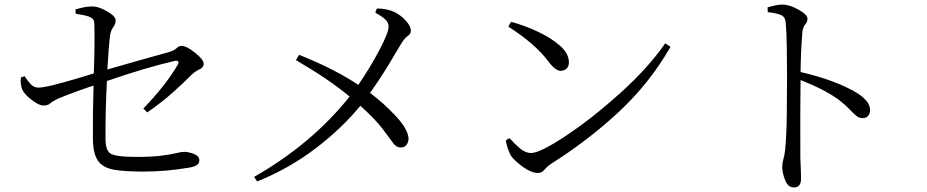

<svg xmlns="http://www.w3.org/2000/svg" viewBox="-20 -778 4040 837"><path d="M622 -288 605 -305Q704 -408 755 -496Q765 -515 744 -513Q621 -485 446 -425Q439 -283 440 -184Q438 -125 460.5 -109.5Q483 -94 574 -94Q644 -94 685 -99.5Q726 -105 748.5 -110.5Q771 -116 782 -116Q802 -116 825.5 -107Q849 -98 849 -78Q849 -65 836.5 -57.5Q824 -50 803 -47Q703 -30 604 -30Q526 -30 478 -38Q430 -46 408 -76Q386 -106 385 -171Q384 -290 388 -405Q306 -378 233 -348Q208 -336 198.5 -327Q189 -318 168 -318Q151 -318 120 -341Q89 -364 77 -387Q68 -410 71 -440L87 -446Q102 -423 115.5 -409.5Q129 -396 148 -396Q174 -396 253.5 -418Q333 -440 389 -458Q394 -601 391 -680Q389 -698 368 -705.5Q347 -713 310 -718L309 -737Q352 -750 383 -750Q410 -750 447 -728.5Q484 -707 484 -690Q484 -673 474 -660Q464 -647 460 -625Q454 -577 448 -475Q604 -520 720 -552Q741 -559 750.5 -568.5Q760 -578 771 -578Q793 -578 830.5 -548Q868 -518 868 -500Q868 -484 851 -476.5Q834 -469 816 -453Q784 -420 733.5 -375Q683 -330 622 -288Z M1616 -723 1623 -741Q1666 -741 1701 -725Q1728 -711 1749.5 -687.5Q1771 -664 1771 -644Q1771 -630 1758 -621.5Q1745 -613 1731 -591Q1715 -564 1677.5 -501.5Q1640 -439 1593 -373Q1652 -329 1704.5 -273Q1757 -217 1761 -176Q1761 -159 1752.5 -147Q1744 -135 1727 -135Q1707 -135 1692 -156.5Q1677 -178 1646 -218.5Q1615 -259 1551 -317Q1470 -218 1355 -130.5Q1240 -43 1101 13L1088 -7Q1340 -151 1504 -357Q1416 -431 1270 -516L1284 -539Q1439 -477 1542 -408Q1594 -484 1634 -560Q1674 -636 1674 -661Q1674 -681 1658.5 -694.5Q1643 -708 1616 -723Z M2196 -662 2208 -683Q2267 -667 2324.5 -640Q2382 -613 2421 -579Q2460 -545 2460 -506Q2460 -473 2425 -469Q2401 -469 2370 -511Q2313 -587 2196 -662ZM2295 -111Q2334 -111 2447 -186Q2560 -261 2682 -370.5Q2804 -480 2880 -589L2903 -574Q2812 -415 2677.5 -290Q2543 -165 2378 -61Q2364 -51 2353 -37.5Q2342 -24 2325 -24Q2296 -24 2259.5 -50.5Q2223 -77 2206 -101Q2190 -134 2185 -166L2201 -176Q2224 -150 2247.5 -130.5Q2271 -111 2295 -111Z M3327 -725 3326 -746Q3345 -751 3360.5 -754.5Q3376 -758 3390 -758Q3422 -758 3461 -736Q3500 -714 3500 -697Q3500 -682 3491 -672.5Q3482 -663 3478 -640Q3471 -557 3470 -464Q3625 -428 3717 -372Q3740 -358 3756.5 -339Q3773 -320 3773 -297Q3773 -284 3765 -273.5Q3757 -263 3741 -263Q3725 -263 3712.5 -273.5Q3700 -284 3683 -302Q3666 -320 3637 -343Q3571 -390 3470 -429Q3468 -287 3469 -90Q3472 -25 3472 1Q3472 40 3440 39Q3415 39 3402.5 7Q3390 -25 3390 -50Q3390 -67 3395 -83.5Q3400 -100 3403 -128Q3409 -189 3410 -287Q3411 -385 3411 -442Q3411 -502 3410 -571.5Q3409 -641 3405 -681Q3403 -704 3384.5 -712.5Q3366 -721 3327 -725Z"/></svg>

Font: Han-Nom Khai
Style: Regular
Weight: 400
Version: Version 1.200;June 22, 2023;FontCreator 14.0.0.2814 64-bit